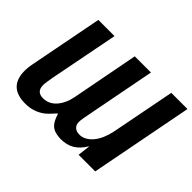

<svg xmlns="http://www.w3.org/2000/svg" viewBox="-139 -943 1208 1208"><g transform="rotate(45 465.0 -339.0)"><path d="M605 -688 517 -232Q504 -170 504 -148Q504 -122 519.5 -107.5Q535 -93 563 -93Q587 -93 609 -105Q631 -117 649.5 -139Q668 -161 681.5 -192Q695 -223 703 -261L786 -688H930L797 0H649L659 -83H657Q628 -35 590.5 -12.5Q553 10 498 10Q471 9 451.5 3.5Q432 -2 418 -13.5Q404 -25 394 -43.5Q384 -62 375 -90H371Q336 -49 311 -30Q285 -11 253.5 -0.5Q222 10 183 10Q35 10 35 -135Q35 -163 41 -193L137 -688H281L192 -232Q187 -203 184 -183.5Q181 -164 181 -153Q181 -93 239 -93Q290 -93 326 -133Q362 -173 375 -239L461 -688Z"/></g></svg>

Font: Libra Sans Modern
Style: Bold Italic
Weight: 700
Italic angle: -12°
Foundry: Stefan Peev, Context Ltd
Version: Version 1.000